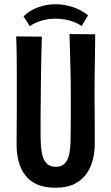

<svg xmlns="http://www.w3.org/2000/svg" viewBox="-20 -866 519 896"><path d="M239 10Q188.2 10 153.6 -5.3Q119 -20.6 97.9 -48.1Q76.8 -75.6 67.1 -112.3Q57.4 -149 57.4 -192.2Q57.4 -227 57.9 -269.7Q58.4 -312.5 58.4 -355.2Q58.4 -398 58.4 -432Q58.4 -477 58.4 -520Q58.4 -563 57.9 -606.5Q57.4 -650 55.4 -696L175.4 -695Q174.4 -662 173.4 -625.5Q172.4 -589 171.9 -553Q171.4 -517 170.9 -484.5Q170.4 -452 170.4 -426Q170.4 -397.1 169.9 -369.3Q169.4 -341.4 169.4 -316Q169.4 -290.6 169.4 -269.8Q169.4 -249 169.4 -234Q169.4 -186 175.2 -153.4Q181 -120.8 196.8 -104.2Q212.6 -87.6 241.5 -87.6Q264.4 -87.6 277.8 -99.1Q291.2 -110.6 298.1 -129.8Q305 -149 307.2 -172.8Q309.4 -196.6 309.4 -221.2Q309.4 -231 309.9 -255.6Q310.4 -280.2 310.4 -321.6Q310.4 -363 310.4 -424Q310.4 -488 308.9 -540.5Q307.4 -593 306.4 -634.5Q305.4 -676 304.4 -707L424.2 -706Q424.2 -673 423.7 -642.5Q423.2 -612 422.7 -580Q422.2 -548 421.7 -510Q421.2 -472 421.2 -422Q422.2 -337 422.2 -277Q422.2 -217 422.2 -194.2Q422.2 -162 414.5 -126.3Q406.8 -90.6 386.7 -59.6Q366.6 -28.6 330.8 -9.3Q295 10 239 10ZM119 -744 89.8 -789.8Q118.8 -818 158.2 -832.1Q197.6 -846.2 239.4 -846.2Q280 -846.2 319.8 -833.1Q359.6 -820 391.2 -794.4L360.8 -745Q334 -762.4 302.9 -770.6Q271.8 -778.8 239.8 -778.8Q206.4 -778.8 175.3 -770.1Q144.2 -761.4 119 -744Z"/></svg>

Font: Truculenta
Style: Regular
Weight: 400
Designer: Ivan Castro, Eva Sanz & Omnibus-Type Team
Foundry: Omnibus-Type
Version: Version 1.002